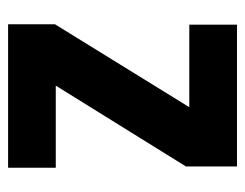

<svg xmlns="http://www.w3.org/2000/svg" viewBox="-84 -508 592 463"><g transform="rotate(90 211.5 -276.0)"><path d="M381 -429V-552H39V-437H238L38 -113V0H384V-115H186Z"/></g></svg>

Font: Malmofest SemiBold
Style: Regular
Weight: 600
Designer: Jonny Pinhorn (Poppins), Kolossal
Version: Version 1.004;Glyphs 3.1.2 (3151)